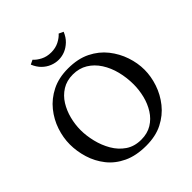

<svg xmlns="http://www.w3.org/2000/svg" viewBox="-246 -1093 1277 1277"><g transform="rotate(-45 393.0 -454.0)"><path d="M396 16Q301 16 233.5 -16Q166 -48 124 -101.5Q82 -155 62 -220Q42 -285 42 -350Q42 -413 63.5 -477.5Q85 -542 128.5 -596Q172 -650 237.5 -683Q303 -716 391 -716Q483 -716 549.5 -683Q616 -650 659 -595.5Q702 -541 723.5 -477Q745 -413 745 -350Q745 -288 723.5 -223.5Q702 -159 658.5 -104.5Q615 -50 550 -17Q485 16 396 16ZM401 -36Q459 -36 501.5 -62Q544 -88 571.5 -131.5Q599 -175 612 -227.5Q625 -280 625 -332Q625 -396 610 -455.5Q595 -515 564.5 -562.5Q534 -610 489 -637.5Q444 -665 385 -665Q327 -665 284 -638Q241 -611 214 -567.5Q187 -524 173.5 -471.5Q160 -419 160 -366Q160 -314 174 -256Q188 -198 217 -148Q246 -98 291.5 -67Q337 -36 401 -36ZM388 -800Q358 -800 328 -812Q298 -824 273.5 -848Q249 -872 234 -909L265 -924Q283 -903 315 -886.5Q347 -870 388 -870Q429 -870 461 -886.5Q493 -903 511 -924L543 -909Q528 -872 503 -848Q478 -824 449 -812Q420 -800 388 -800Z"/></g></svg>

Font: Lora Medium
Style: Regular
Weight: 500
Designer: Olga Karpushina, Alexei Vanyashin (Cyrillic)
Foundry: Cyreal
Version: Version 3.004